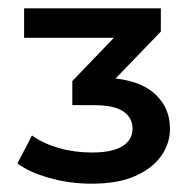

<svg xmlns="http://www.w3.org/2000/svg" viewBox="-20 -762 470 462"><path d="M201 -320Q147 -320 98 -334Q49 -348 22 -369L57 -436Q83 -417 121 -406Q159 -395 201 -395Q251 -395 275 -410.5Q299 -426 299 -452Q299 -479 276.5 -494Q254 -509 206 -509H154V-567L254 -671H38V-742H367V-686L258 -573Q314 -567 347 -541Q389 -507 389 -452Q389 -417 368 -387Q347 -357 305.5 -338.5Q264 -320 201 -320Z"/></svg>

Font: Montserrat Thin SemiBold
Style: Regular
Weight: 600
Version: Version 9.000